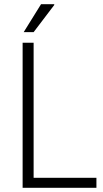

<svg xmlns="http://www.w3.org/2000/svg" viewBox="-20 -888 485 908"><path d="M87 0V-686H139V-47H436V0ZM92 -736 174 -868H236L237 -865L139 -736Z"/></svg>

Font: Archivo SemiCondensed Thin
Style: Regular
Weight: 250
Width: 4
Designer: Hector Gatti
Foundry: Omnibus-Type
Version: Version 2.001